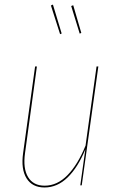

<svg xmlns="http://www.w3.org/2000/svg" viewBox="-20 -807 512 836"><path d="M210.4 -787.1 248.5 -661.1 241.7 -658.2 201.7 -783.2ZM298.8 -784.2 334 -663.6 327.1 -660.6 290 -780.8ZM173.8 9.3Q120.6 9.3 95.7 -30.5Q70.8 -70.3 80.6 -140.1L132.8 -517.6H140.6L88.9 -140.1Q79.6 -73.2 102.3 -35.9Q125 1.5 174.3 1.5Q229 1.5 273.9 -44.4Q318.8 -90.3 352.5 -172.9L400.4 -517.6H408.2L335.9 0H329.6L351.6 -156.7Q319.3 -78.1 274.4 -34.4Q229.5 9.3 173.8 9.3Z"/></svg>

Font: Fira Sans Compressed Eight
Style: Italic
Weight: 100
Width: 3
Italic angle: -8°
Designer: Carrois Corporate & Edenspiekermann AG
Foundry: Carrois Corporate GbR & Edenspiekermann AG
Version: Version 4.203;PS 004.203;hotconv 1.0.88;makeotf.lib2.5.64775